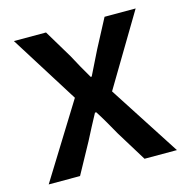

<svg xmlns="http://www.w3.org/2000/svg" viewBox="-87 -633 699 716"><g transform="rotate(-15 263.0 -275.0)"><path d="M15 0H136L200 -117C217 -150 234 -183 251 -214H256C276 -183 295 -149 313 -117L385 0H510L333 -274L498 -550H378L320 -440C305 -409 289 -378 274 -347H270C252 -378 234 -409 218 -440L152 -550H28L193 -287Z"/></g></svg>

Font: Noto Sans HK Medium
Style: Regular
Weight: 500
Designer: Ryoko NISHIZUKA 西塚涼子 (kana, bopomofo & ideographs); Paul D. Hunt (Latin, Greek & Cyrillic); Sandoll Communications 산돌커뮤니
Foundry: Adobe
Version: Version 2.002;hotconv 1.0.116;makeotfexe 2.5.65601